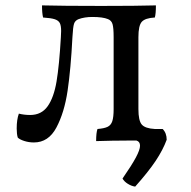

<svg xmlns="http://www.w3.org/2000/svg" viewBox="-20 -522 710 713"><path d="M599 -3Q585 35 558 75.5Q531 116 482 171Q468 169 454.5 160.5Q441 152 435 141Q469 92 484.5 63Q500 34 500 19Q500 4 487 0H450Q399 0 337 2Q337 -29 342 -43Q367 -45 379.5 -51Q392 -57 397 -72Q402 -87 402 -117V-384Q402 -418 398 -432Q394 -446 381 -451Q362 -459 323 -459Q294 -459 272 -451Q259 -446 255 -434Q251 -422 249 -384Q243 -266 231 -185Q219 -104 189.5 -48.5Q160 7 106 7Q87 7 70 1.5Q53 -4 46 -11Q42 -24 42 -45Q42 -78 50 -100Q70 -95 92 -95Q134 -95 157 -127.5Q180 -160 190 -219.5Q200 -279 206 -383L207 -407Q207 -427 202 -436.5Q197 -446 183.5 -450.5Q170 -455 140 -457Q136 -473 136 -502Q212 -500 356 -500Q489 -500 559 -502Q559 -471 555 -457Q519 -455 506.5 -441Q494 -427 494 -384V-117Q494 -74 506.5 -59.5Q519 -45 555 -43H584Q599 -28 599 -3Z"/></svg>

Font: Vollkorn SC
Style: Regular
Weight: 400
Designer: Friedrich Althausen
Foundry: Friedrich Althausen
Version: Version 4.015